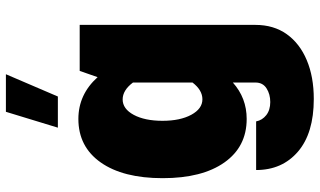

<svg xmlns="http://www.w3.org/2000/svg" viewBox="-234 -608 1073 644"><g transform="rotate(-90 302.0 -286.5)"><path d="M248.5 -802.7H374.5L299.8 -628.4H195.3ZM25.9 -276.9Q25.9 -409.7 78.6 -484.6Q131.3 -559.6 224.6 -559.6Q306.6 -559.6 364.7 -495.1L385.7 -555.2H540V34.2Q540 95.7 508.8 139.4Q477.5 183.1 421.6 206.5Q365.7 230 291.5 230Q176.8 230 115 177Q53.2 124 53.2 36.6H216.3Q220.2 57.1 237.3 70.6Q254.4 84 281.2 84Q307.6 84 327.1 71.5Q346.7 59.1 346.7 34.2V-41.5Q294.9 4.9 224.6 4.9Q131.3 4.9 78.6 -69.8Q25.9 -144.5 25.9 -276.9ZM218.3 -277.3Q218.3 -218.3 238.5 -180.9Q258.8 -143.6 290.5 -143.6Q321.3 -143.6 346.7 -176.8V-376.5Q320.8 -411.1 290 -411.1Q258.3 -411.1 238.3 -374Q218.3 -336.9 218.3 -277.3Z"/></g></svg>

Font: Estedad-FD Black
Style: Regular
Weight: 900
Designer: Amin Abedi
Version: Version 7.3